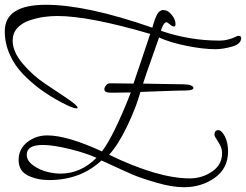

<svg xmlns="http://www.w3.org/2000/svg" viewBox="-45 -679 1030 804"><path d="M441 -291Q438 -291 434.5 -291Q431 -291 428.5 -291Q426 -291 422 -291Q418 -291 415.5 -291Q413 -291 409.5 -291.5Q406 -292 404 -292.5Q402 -293 399.5 -294Q397 -295 395.5 -296.5Q394 -298 393 -300Q392 -302 392 -305Q392 -313 399 -321.5Q406 -330 414 -330Q423 -330 433 -330Q447 -330 474.5 -329.5Q502 -329 514 -329Q526 -363 549 -432.5Q572 -502 584 -537Q328 -612 195 -612Q166 -612 138 -608Q110 -604 78.5 -593.5Q47 -583 27.5 -561.5Q8 -540 8 -509Q8 -462 50.5 -412Q93 -362 144 -328.5Q195 -295 237.5 -266Q280 -237 280 -228Q280 -225 276 -225Q260 -225 213 -250Q167 -274 127.5 -302.5Q88 -331 52 -368Q16 -405 -4.5 -451.5Q-25 -498 -25 -548Q-25 -659 147 -659Q318 -659 593 -563Q594 -567 597.5 -579Q601 -591 604 -599Q607 -607 612 -617Q617 -627 624 -632Q631 -637 639 -637Q658 -637 674 -617Q690 -597 690 -578Q690 -568 684 -568Q677 -568 666 -577Q655 -586 653 -586Q645 -586 638 -573Q631 -560 629 -550Q749 -509 873 -509Q894 -509 912 -514Q930 -519 940 -524Q950 -529 952 -529Q965 -529 965 -520Q965 -495 927 -484Q889 -473 857 -473Q806 -473 736.5 -487Q667 -501 621 -522Q616 -506 591 -436.5Q566 -367 554 -329Q561 -329 630 -327.5Q699 -326 724 -326Q742 -326 753.5 -321.5Q765 -317 765 -311Q765 -300 730 -300Q701 -300 624 -297Q547 -294 543 -294Q525 -229 488 -151.5Q451 -74 412 -31Q616 68 750 68Q801 68 843 39.5Q885 11 885 -38Q885 -61 869 -84.5Q853 -108 853 -114Q853 -134 869 -134Q883 -134 896.5 -108Q910 -82 910 -45Q910 26 854.5 65.5Q799 105 725 105Q676 105 610.5 86Q545 67 510 52Q475 37 400 2Q387 -4 380 -7Q292 75 161 75Q111 75 72 56Q33 37 33 -9Q33 -55 69 -83.5Q105 -112 153 -112Q236 -112 382 -45Q431 -109 503 -292Q498 -292 476 -291.5Q454 -291 441 -291ZM359 -18Q316 -38 246.5 -55Q177 -72 134 -72Q67 -72 67 -31Q67 -6 94 13.5Q121 33 152 40.5Q183 48 208 48Q293 48 359 -18Z"/></svg>

Font: Bilbo Swash Caps
Style: Regular
Weight: 400
Designer: Robert E. Leuschke
Foundry: Robert E. Leuschke
Version: Version 1.002